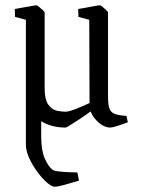

<svg xmlns="http://www.w3.org/2000/svg" viewBox="-20 -474 539 727"><path d="M187 233Q176 233 158 217.5Q140 202 121.5 177Q103 152 90.5 124.5Q78 97 78 74V-399L37 -410L36 -440Q40 -441 58.5 -444Q77 -447 95.5 -450.5Q114 -454 118 -454Q121 -454 128 -448Q135 -442 142 -435.5Q149 -429 149 -427V-142Q149 -96 163.5 -77Q178 -58 196.5 -54.5Q215 -51 228 -51Q240 -51 267 -61.5Q294 -72 319 -84L318 -399L277 -410L276 -440Q279 -440 297.5 -443.5Q316 -447 335 -450.5Q354 -454 359 -454Q361 -454 368.5 -448Q376 -442 382.5 -435.5Q389 -429 389 -427V-110Q389 -79 394 -64Q399 -49 414 -43Q429 -37 459 -35L464 -11Q443 -3 424 3Q405 9 398 9Q375 9 353.5 -10Q332 -29 323 -52Q304 -38 283 -24Q262 -10 246.5 -0.5Q231 9 229 9Q200 9 177 2.5Q154 -4 136 -15V44Q136 96 149.5 126Q163 156 177 167Q183 173 201.5 175Q220 177 240.5 178Q261 179 273 179L279 210Q252 218 225.5 225.5Q199 233 187 233Z"/></svg>

Font: Grenze Gotisch Light
Style: Regular
Weight: 300
Designer: Renata Polastri
Foundry: Omnibus-Type
Version: Version 1.001